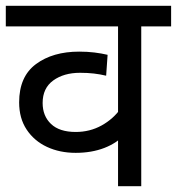

<svg xmlns="http://www.w3.org/2000/svg" viewBox="-20 -642 610 662"><path d="M570 -551H467V0H387V-198L414 -182Q384 -149 340 -132Q296 -115 241 -115Q186 -115 142 -135.5Q98 -156 72 -195Q46 -234 46 -289Q46 -378 104 -421Q162 -464 253 -464Q281 -464 305.5 -461Q330 -458 351 -453L346 -381Q325 -386 303.5 -388.5Q282 -391 256 -391Q200 -391 163.5 -364.5Q127 -338 127 -287Q127 -242 156 -214.5Q185 -187 241 -187Q290 -187 330.5 -209.5Q371 -232 397 -269L387 -220V-551H0V-622H570Z"/></svg>

Font: uhindi15
Style: Book
Weight: 400
Designer: Jelle Bosma - Monotype Design Team
Foundry: Monotype Imaging Inc.
Version: Version 2.003